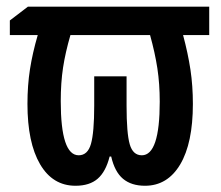

<svg xmlns="http://www.w3.org/2000/svg" viewBox="-20 -562 679 591"><path d="M624 -541.5V-454.1H543.5Q558.6 -397.9 566.2 -347.7Q573.7 -297.4 573.7 -242.2Q573.7 -121.6 534.7 -55.9Q495.6 9.8 426.3 9.8Q384.3 9.8 358.6 -11.7Q333 -33.2 322.3 -80.1H317.4Q305.7 -33.7 280.8 -12Q255.9 9.8 212.4 9.8Q142.1 9.8 103.3 -56.6Q64.5 -123 64.5 -242.2Q64.5 -299.3 72.3 -349.1Q80.1 -398.9 96.2 -454.1H10.3V-499L65.9 -541.5ZM441.9 -454.1H196.8Q181.2 -400.4 174.1 -354Q167 -307.6 167 -250.5Q167 -84 222.2 -84Q250 -84 260 -119.1Q270 -154.3 270 -236.8V-327.1H369.6V-236.8Q369.6 -151.4 379.4 -117.7Q389.2 -84 416.5 -84Q471.7 -84 471.7 -249Q471.7 -303.7 464.4 -351.8Q457 -399.9 441.9 -454.1Z"/></svg>

Font: Open Sans Condensed SemiBold
Style: Regular
Weight: 600
Width: 3
Designer: Monotype Design Team
Foundry: Monotype Imaging Inc.
Version: Version 3.000; ttfautohint (v1.8.4)